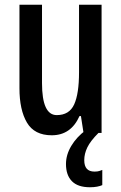

<svg xmlns="http://www.w3.org/2000/svg" viewBox="-20 -560 511 809"><path d="M408 -540V0H332L321 -71H315Q279 10 198 10Q125 10 93.5 -43.5Q62 -97 62 -188V-540H157V-210Q157 -75 219 -75Q272 -75 292.5 -120Q313 -165 313 -256V-540ZM335 115Q335 163 378 163Q391 163 398.5 160.5Q406 158 411 156V220Q402 224 389 226.5Q376 229 359 229Q308 229 283 203.5Q258 178 258 131Q258 92 280.5 54.5Q303 17 342 -12L395 0Q361 34 348 61Q335 88 335 115Z"/></svg>

Font: Noto Sans Tamil ExtraCondensed Medium
Style: Regular
Weight: 500
Width: 2
Designer: Jelle Bosma - Monotype Design Team
Foundry: Monotype Imaging Inc.
Version: Version 2.004; ttfautohint (v1.8.4.7-5d5b)